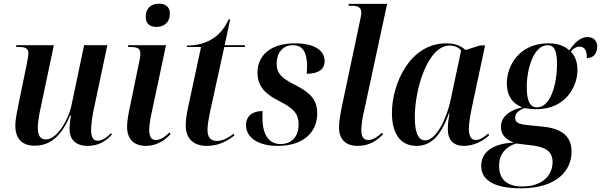

<svg xmlns="http://www.w3.org/2000/svg" viewBox="-20 -781 3258 1041"><path d="M456 10C519 10 558 -20 587 -52L582 -59C559 -36 535 -18 510 -18C485 -18 474 -38 474 -77C474 -102 480 -147 486 -177L562 -536H436L369 -217C352 -131 289 -25 229 -25C197 -25 185 -48 185 -91C185 -116 193 -166 202 -204L272 -536H69L67 -526H83C118 -526 134 -519 134 -491C134 -480 129 -455 124 -428L80 -214C73 -179 63 -133 63 -100C63 -41 89 9 168 9C254 9 315 -46 360 -155H365C361 -136 357 -97 357 -81C357 -32 383 10 456 10Z M829 -635C866 -635 901 -657 901 -707C901 -747 874 -761 841 -761C803 -761 770 -740 770 -689C770 -651 795 -635 829 -635ZM771 10C832 10 875 -22 905 -54L899 -63C876 -41 851 -22 825 -22C799 -22 790 -41 789 -76C789 -99 795 -140 803 -173L880 -536H676L674 -526H688C726 -526 741 -518 741 -490C741 -478 739 -463 735 -447L688 -219C677 -169 669 -127 669 -93C669 -27 706 10 771 10Z M1100 10C1162 10 1207 -12 1251 -47L1247 -56C1219 -34 1186 -17 1156 -17C1120 -17 1105 -39 1105 -77C1105 -102 1111 -136 1118 -171L1196 -526H1307L1309 -536H1198L1228 -676H1219C1176 -575 1090 -534 994 -534L992 -526H1070L998 -191C991 -157 987 -128 987 -100C987 -29 1031 10 1100 10Z M1485 10C1629 10 1700 -67 1700 -166C1700 -242 1660 -280 1579 -321C1508 -357 1480 -382 1480 -436C1480 -493 1512 -536 1568 -536C1624 -536 1644 -494 1645 -423C1645 -410 1644 -396 1643 -381C1701 -381 1740 -401 1740 -450C1740 -499 1699 -546 1577 -546C1449 -546 1376 -481 1376 -388C1376 -309 1423 -268 1498 -231C1572 -193 1599 -164 1599 -106C1599 -43 1564 0 1501 0C1438 0 1403 -49 1403 -144C1403 -155 1403 -167 1404 -179C1356 -179 1314 -158 1314 -102C1314 -34 1382 10 1485 10Z M1919 10C1985 10 2026 -21 2057 -53L2051 -61C2028 -40 2003 -22 1978 -22C1949 -22 1939 -41 1939 -78C1939 -100 1945 -143 1953 -175L2079 -760H1871L1869 -750H1886C1924 -750 1939 -738 1939 -712C1939 -703 1936 -686 1932 -669L1837 -220C1827 -171 1818 -124 1818 -91C1818 -28 1852 10 1919 10Z M2239 10C2317 10 2371 -45 2414 -167H2417C2412 -137 2408 -113 2408 -80C2408 -20 2441 10 2495 10C2555 10 2601 -20 2632 -47L2627 -57C2604 -37 2582 -22 2559 -22C2535 -22 2522 -43 2522 -83C2522 -113 2532 -168 2538 -196L2610 -535H2584L2504 -510C2482 -530 2451 -546 2400 -546C2198 -546 2105 -320 2105 -170C2105 -60 2148 10 2239 10ZM2286 -20C2252 -20 2229 -52 2229 -147C2229 -296 2298 -534 2418 -534C2443 -534 2466 -525 2480 -507L2423 -238C2402 -139 2345 -20 2286 -20Z M2804 240C2996 240 3079 146 3079 41C3079 -44 3023 -84 2926 -94L2840 -103C2795 -107 2773 -116 2773 -142C2773 -165 2788 -180 2822 -195C2836 -192 2866 -189 2889 -189C3046 -189 3111 -311 3111 -402C3111 -455 3091 -484 3075 -502C3089 -519 3105 -528 3121 -528C3150 -528 3162 -508 3162 -466C3205 -466 3218 -500 3218 -530C3218 -558 3200 -580 3165 -580C3122 -580 3090 -542 3067 -508C3040 -533 3002 -546 2953 -546C2795 -546 2728 -425 2728 -329C2728 -264 2756 -221 2811 -199C2726 -179 2696 -137 2696 -93C2696 -57 2715 -27 2766 -8C2653 -3 2589 43 2589 118C2589 194 2656 240 2804 240ZM2892 -199C2851 -199 2836 -237 2836 -310C2836 -406 2873 -536 2949 -536C2985 -536 3000 -507 3000 -434C3000 -322 2964 -199 2892 -199ZM2812 230C2721 230 2686 184 2686 118C2686 53 2724 14 2778 -3L2870 8C2938 17 2976 40 2976 98C2976 170 2920 230 2812 230Z"/></svg>

Font: Noto Serif Display SemiCondensed SemiBold
Style: Italic
Weight: 600
Width: 4
Italic angle: -12°
Designer: Monotype Design Team
Foundry: Monotype Imaging Inc.
Version: Version 2.009